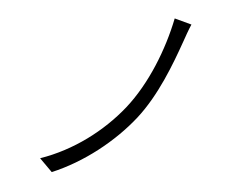

<svg xmlns="http://www.w3.org/2000/svg" viewBox="-52 -800 1104 871"><g transform="rotate(5 500.0 -364.5)"><path d="M580 -274C665 -383 719 -527 757 -635C765 -658 776 -690 787 -715L709 -736C680 -592 617 -431 525 -315C434 -201 304 -102 156 -51L214 7C355 -52 489 -158 580 -274Z"/></g></svg>

Font: Glow Sans SC Normal
Style: Regular
Weight: 400
Designer: Ryoko NISHIZUKA (kana, bopomofo & ideographs); Paul D. Hunt (Latin, Greek & Cyrillic); Sandoll Communications, Soo-young
Version: Version 0.93